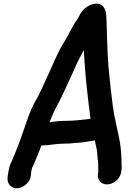

<svg xmlns="http://www.w3.org/2000/svg" viewBox="-20 -800 746 1033"><path d="M146.1 145C146.7 137.6 147.1 129.8 148.6 122L152.2 104C163.1 83.7 183.2 33.5 193.6 7L202.4 -17C242.1 -17 277.6 -27 319.4 -27C332.7 -27 345.1 -27.3 356.6 -28C388.8 -32.5 425.7 -32.1 454.8 -39L470.2 -41C475.8 -42.3 482.4 -43.7 490 -45C491.5 -33.8 495.1 -24.7 497.2 -11C504.7 14.1 502.7 43.8 507.6 72C509.7 87.8 507.2 109 509.2 124L508 130C504.1 146.7 506.7 161.2 515.9 173.5C545.1 212.7 617.9 185.2 630.4 133L631.8 126C635.3 108.9 635 96.6 633.8 81L633.8 61C631.7 19.5 629.4 -20.8 620.6 -58C609.4 -116.8 594.4 -169.8 586.1 -236C578.5 -297.4 570 -368.7 563.6 -439C558.7 -509.4 557.9 -540.1 555.7 -599.5C554.3 -636.3 554.6 -680.9 551.5 -714C550.9 -743.2 539.9 -774.8 508.6 -779.5C467.6 -785.7 426.2 -753.4 410.1 -722C403.5 -705.3 395.1 -696.5 384.8 -680C364.4 -648.1 349.4 -614.1 330.2 -582C290 -521.2 262.2 -445 229.1 -376C217.6 -351.5 192.1 -293.2 179.1 -271C157.4 -236.1 139.2 -193.6 122.7 -144C96.5 -68.2 73 0.5 42.2 69C35.7 81.7 31.4 93.3 29.2 104L25.6 122C18.4 158.4 16.9 181.5 35.3 199C72.9 234.8 140 195.2 146.1 145ZM252.5 -143C250.5 -143 248.5 -142.7 246.3 -142C253.3 -160 259.7 -175.7 265.7 -189C284.3 -230.4 292.5 -238.3 313.7 -284C333.2 -326.7 347.2 -354.4 364.7 -394L384.4 -438C397.4 -468.8 417 -504.7 431 -531L432.2 -507C437.7 -397.7 453.8 -260.7 467.1 -161L458.9 -160L444.5 -158C429.8 -155.9 414.8 -155.1 397.5 -153L369.1 -151C361.7 -150.3 353.3 -150 343.9 -150C313.1 -150 280.8 -147.6 252.5 -143Z"/></svg>

Font: Smoothie
Style: It
Weight: 400
Foundry: Cannot Into Space Fonts
Version: Version 0.8